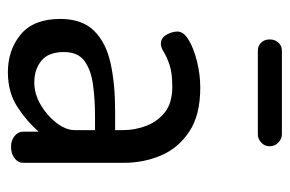

<svg xmlns="http://www.w3.org/2000/svg" viewBox="-144 -583 735 487"><g transform="rotate(90 223.5 -339.5)"><path d="M163 8Q107 8 67.5 -24.5Q28 -57 28 -125Q28 -180 58 -210.5Q88 -241 140.5 -252.5Q193 -264 262 -264H310V-285Q310 -315 299 -343.5Q288 -372 264.5 -390.5Q241 -409 200 -409Q165 -409 144.5 -402Q124 -395 112 -387.5Q100 -380 91 -380Q76 -380 68 -394.5Q60 -409 60 -422Q60 -438 82 -451Q104 -464 137 -472Q170 -480 202 -480Q272 -480 314 -452Q356 -424 374.5 -380Q393 -336 393 -286V-30Q393 -18 381.5 -9Q370 0 352 0Q336 0 325 -9Q314 -18 314 -30V-70Q288 -40 251 -16Q214 8 163 8ZM189 -59Q218 -59 245.5 -75Q273 -91 291.5 -115Q310 -139 310 -161V-213H275Q233 -213 195.5 -208Q158 -203 135 -186.5Q112 -170 112 -134Q112 -95 134 -77Q156 -59 189 -59ZM109 -626Q96 -626 88 -634.5Q80 -643 80 -656Q80 -669 88 -678Q96 -687 109 -687H321Q332 -687 341.5 -678Q351 -669 351 -656Q351 -643 341.5 -634.5Q332 -626 321 -626Z"/></g></svg>

Font: Dosis Medium
Style: Regular
Weight: 500
Designer: EdgarTolentino, PabloImpallari, IginoMarini
Foundry: EdgarTolentino, PabloImpallari, IginoMarini
Version: Version 3.001; ttfautohint (v1.8.2)